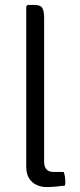

<svg xmlns="http://www.w3.org/2000/svg" viewBox="-20 -755 323 779"><path d="M238.5 -57.5Q241.5 -49.5 243.2 -39Q245 -28.5 245 -17.5Q245 -13.5 244.8 -9.5Q244.5 -5.5 243.5 -2Q229 0 207.8 2Q186.5 4 170.5 4Q133 4 109.8 -17.2Q86.5 -38.5 86.5 -79V-729L92.5 -735H119.5Q144.5 -735 151.8 -722.2Q159 -709.5 159 -684.5V-99.5Q159 -57.5 196.5 -57.5Z"/></svg>

Font: Signika Light Light
Style: Regular
Weight: 300
Version: Version 2.001